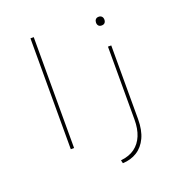

<svg xmlns="http://www.w3.org/2000/svg" viewBox="-161 -875 1126 1204"><g transform="rotate(-20 402.0 -273.0)"><path d="M176 0V-740H198V0ZM453 194 448 173Q505 167 541.5 140Q578 113 596.5 68Q615 23 615 -38V-525H637V-34Q637 40 613.5 90Q590 140 548.5 166Q507 192 453 194ZM624 -663Q610 -663 603 -671Q596 -679 596 -692Q596 -704 603 -712.5Q610 -721 624 -721Q637 -721 644.5 -713Q652 -705 652 -692Q652 -679 645 -671Q638 -663 624 -663Z"/></g></svg>

Font: Lexend Peta Thin
Style: Regular
Weight: 250
Version: Version 1.007